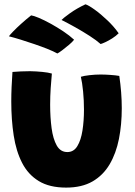

<svg xmlns="http://www.w3.org/2000/svg" viewBox="-20 -843 629 894"><path d="M356.5 -485.5Q370.5 -490 396.8 -493Q423 -496 448.5 -496Q469 -496 494 -494.2Q519 -492.5 535.5 -489.5Q541 -452 544 -414Q547 -376 547 -339Q547 -263 533.8 -196Q520.5 -129 490.5 -78Q460.5 -27 410.8 1.8Q361 30.5 288 30.5Q210.5 30.5 160.8 0.2Q111 -30 83 -84.5Q55 -139 43.8 -212Q32.5 -285 32.5 -370.5Q32.5 -403.5 34 -438.2Q35.5 -473 38 -508Q53 -509.5 76.8 -510.5Q100.5 -511.5 120 -511.5Q148.5 -511 176.8 -508.2Q205 -505.5 221.5 -500.5Q218.5 -470 216 -432.2Q213.5 -394.5 213.5 -355.5Q213.5 -297 220.2 -246.5Q227 -196 244.2 -165.5Q261.5 -135 293.5 -135Q323.5 -135 340.2 -162.8Q357 -190.5 364 -235.5Q371 -280.5 371 -332.5Q371 -375.5 367 -416.5Q363 -457.5 356.5 -485.5ZM378 -823Q392.5 -818.5 421 -798Q449.5 -777.5 480.2 -748.2Q511 -719 532.5 -688Q520 -675.5 502.8 -664.5Q485.5 -653.5 470.2 -646.5Q455 -639.5 448.5 -638Q429.5 -655 397.8 -675.5Q366 -696 330.8 -715.8Q295.5 -735.5 266.5 -750Q273.5 -758 305 -780.8Q336.5 -803.5 378 -823ZM125 -771.5Q136.5 -770 161 -759.8Q185.5 -749.5 215.5 -733Q245.5 -716.5 274.8 -697Q304 -677.5 325 -658Q318 -648.5 301.5 -634.5Q285 -620.5 269 -608.5Q253 -596.5 247 -594Q230 -603.5 202 -614.8Q174 -626 141.2 -637.2Q108.5 -648.5 77 -658.2Q45.5 -668 21.5 -674Q25.5 -680 40.8 -696Q56 -712 78.5 -732.2Q101 -752.5 125 -771.5Z"/></svg>

Font: Grandstander ExtraBold
Style: Regular
Weight: 800
Designer: Tyler Finck
Foundry: Etcetera Type Co
Version: Version 1.200; ttfautohint (v1.8.3)